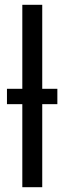

<svg xmlns="http://www.w3.org/2000/svg" viewBox="-20 -780 269 800"><path d="M73 0H156V-346H219V-410H156V-760H73V-410H9V-346H73Z"/></svg>

Font: Noto Sans Condensed
Style: Regular
Weight: 400
Width: 3
Designer: Monotype Design Team
Foundry: Monotype Imaging Inc.
Version: Version 2.013